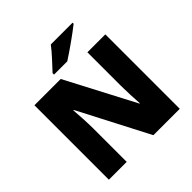

<svg xmlns="http://www.w3.org/2000/svg" viewBox="-234 -1114 1302 1302"><g transform="rotate(-45 417.0 -463.5)"><path d="M656 -917V-927H447C414 -882 352 -818 318 -781V-767H445C499 -801 609 -879 656 -917ZM757 0V-714H585V-391C585 -342 589 -264 592 -218H589L329 -714H77V0H248V-322C248 -375 243 -457 239 -503H243L504 0Z"/></g></svg>

Font: Noto Sans Thai Looped Black
Style: Regular
Weight: 900
Designer: Sasikarn Vongin, Ben Mitchell
Foundry: The Fontpad Ltd
Version: Version 1.001